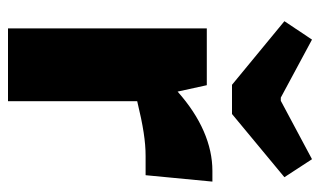

<svg xmlns="http://www.w3.org/2000/svg" viewBox="-180 -620 800 480"><g transform="rotate(90 220.0 -380.0)"><path d="M265 -560 423 -691 378 -760 232 -682H224L79 -760L33 -691L192 -560ZM407 -511C342 -511 274 -482 209 -424L193 -497H51V0H233V-323C295 -338 334 -344 370 -344H418L434 -511Z"/></g></svg>

Font: Exo 2 Extra Bold
Style: Regular
Weight: 800
Designer: Natanael Gama
Version: Version 1.001;PS 001.001;hotconv 1.0.88;makeotf.lib2.5.64775